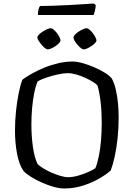

<svg xmlns="http://www.w3.org/2000/svg" viewBox="-20 -1069 758 1089"><path d="M344 0Q316 0 281.5 -10Q247 -20 213 -35.5Q179 -51 152.5 -68Q126 -85 113 -100Q88 -136 76.5 -198Q65 -260 65 -328Q65 -385 71 -441Q77 -497 86.5 -543Q96 -589 107 -617Q128 -633 160 -651Q192 -669 231 -685Q270 -701 311 -710.5Q352 -720 392 -720Q416 -720 448.5 -711Q481 -702 514.5 -687.5Q548 -673 574.5 -656.5Q601 -640 614 -624Q628 -598 636.5 -562Q645 -526 649 -485.5Q653 -445 653 -402Q653 -343 647 -285.5Q641 -228 630.5 -180.5Q620 -133 608 -102Q585 -81 544 -57Q503 -33 451.5 -16.5Q400 0 344 0ZM366 -64Q393 -64 424 -73Q455 -82 482 -94Q509 -106 521 -115Q532 -142 540.5 -183Q549 -224 553 -273Q557 -322 557 -374Q557 -437 550.5 -492Q544 -547 533 -584Q527 -592 508 -604Q489 -616 464 -627.5Q439 -639 412.5 -646.5Q386 -654 365 -654Q341 -654 308.5 -647Q276 -640 245 -629.5Q214 -619 194 -608Q182 -581 174 -541Q166 -501 162 -455Q158 -409 158 -363Q158 -298 166.5 -237Q175 -176 193 -139Q203 -128 224 -115Q245 -102 271 -90.5Q297 -79 322.5 -71.5Q348 -64 366 -64ZM455 -789Q448 -789 438.5 -796.5Q429 -804 419 -815.5Q409 -827 403 -838Q397 -849 397 -856Q397 -864 405.5 -873Q414 -882 426.5 -890Q439 -898 451.5 -903.5Q464 -909 471 -909Q478 -909 487.5 -901Q497 -893 506 -881.5Q515 -870 521 -858Q527 -846 527 -839Q527 -833 519 -824.5Q511 -816 499 -808Q487 -800 475 -794.5Q463 -789 455 -789ZM250 -789Q244 -789 234.5 -796.5Q225 -804 215.5 -815.5Q206 -827 199 -838Q192 -849 192 -856Q192 -864 201 -873Q210 -882 222.5 -890Q235 -898 247.5 -903.5Q260 -909 267 -909Q275 -909 284 -901.5Q293 -894 302 -882.5Q311 -871 317 -859Q323 -847 323 -840Q323 -833 315 -824.5Q307 -816 295.5 -808Q284 -800 271.5 -794.5Q259 -789 250 -789ZM195 -984Q195 -1004 199 -1017.5Q203 -1031 207 -1035Q238 -1035 282.5 -1036.5Q327 -1038 373.5 -1040.5Q420 -1043 457.5 -1045.5Q495 -1048 512 -1049L523 -1040Q522 -1021 518 -1006Q514 -991 511 -984Z"/></svg>

Font: Texturina 12pt Light
Style: Regular
Weight: 300
Designer: Guillermo Torres Carreño
Foundry: Omnibus-Type
Version: Version 1.002